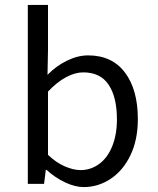

<svg xmlns="http://www.w3.org/2000/svg" viewBox="-20 -747 640 780"><path d="M169 -57H166L159 0H93V-727H175V-543L173 -443Q208 -479 252 -500.5Q296 -522 338 -522Q435 -522 487.5 -452.5Q540 -383 540 -263Q540 -179 510 -116.5Q480 -54 429.5 -20.5Q379 13 320 13Q285 13 244.5 -6Q204 -25 169 -57ZM455 -262Q455 -352 421.5 -402.5Q388 -453 318 -453Q285 -453 248.5 -433.5Q212 -414 175 -375V-118Q207 -87 242.5 -71.5Q278 -56 307 -56Q349 -56 383 -81Q417 -106 436 -153Q455 -200 455 -262Z"/></svg>

Font: Office Code Pro
Style: Regular
Weight: 400
Designer: Nathan Rutzky & Paul D. Hunt
Foundry: Adobe Systems Incorporated
Version: Version 1.004